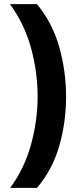

<svg xmlns="http://www.w3.org/2000/svg" viewBox="-20 -746 376 924"><path d="M298 -280Q298 -159 265.5 -44.5Q233 70 158 158H29Q97 66 129 -49.5Q161 -165 161 -281Q161 -400 129 -516Q97 -632 28 -726H158Q233 -635 265.5 -518.5Q298 -402 298 -280Z"/></svg>

Font: Noto Sans Lao Looped UI Bold
Style: Bold
Weight: 700
Designer: Mark Frömberg, Ben Mitchell
Foundry: The Fontpad Ltd
Version: Version 1.001